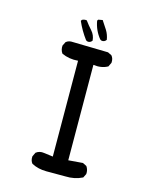

<svg xmlns="http://www.w3.org/2000/svg" viewBox="-117 -857 734 931"><g transform="rotate(15 250.0 -391.5)"><path d="M207 -2Q166 -2 132.8 -19.5Q121.1 -33.2 123 -54.7L132.8 -75.2Q150.4 -88.9 173.8 -85L218.8 -79.1L216.8 -559.6Q171.9 -555.7 134.8 -573.2Q123 -589.8 125 -611.3L134.8 -630.9Q148.4 -642.6 169.9 -640.6L346.7 -636.7L366.2 -627Q377.9 -613.3 376 -591.8L366.2 -571.3Q335 -553.7 293.9 -559.6L295.9 -81.1L368.2 -86.9L387.7 -77.1Q399.4 -60.5 397.5 -39.1L387.7 -19.5Q348.6 0 301.8 -2ZM234.4 -662.1 228.5 -666Q199.2 -705.1 179.7 -750L183.6 -755.9Q193.4 -761.7 207 -759.8Q222.7 -738.3 240.2 -718.8Q257.8 -699.2 259.8 -671.9Q250 -658.2 234.4 -662.1ZM299.8 -683.6 293.9 -687.5Q263.7 -724.6 255.9 -771.5L259.8 -777.3L281.2 -781.2Q295.9 -759.8 308.6 -739.3Q321.3 -718.8 325.2 -693.4Q315.4 -679.7 299.8 -683.6Z"/></g></svg>

Font: NaikaiFont
Style: Regular-Lite
Weight: 400
Version: Version 1.67